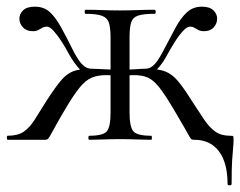

<svg xmlns="http://www.w3.org/2000/svg" viewBox="-22 -415 713 570"><path d="M653.6 131.2Q653.6 68.2 627.9 34.1Q602.2 0 555 0Q549.8 0 547.2 -1.1Q544.6 -2.2 540 -10.4Q535.4 -18.6 524.2 -38.3Q513 -58 490.4 -96Q466.4 -136 450.1 -156.5Q433.8 -177 417.3 -184.5Q400.8 -192 375.6 -192Q358.6 -192 335.2 -189L334.2 -207Q360.2 -208 380.8 -209.5Q401.4 -211 410 -211Q446.2 -211 466.9 -203.5Q487.6 -196 504.9 -176Q522.2 -156 547.2 -116Q568.8 -82.6 584.4 -59.5Q600 -36.4 617.3 -24.2Q634.6 -12 661 -12Q669.2 -12 670.3 -10.5Q671.4 -9 671.4 0Q671.4 10 670.1 23.1Q668.8 36.2 667.2 60.5Q665.6 84.8 665.6 131.2Q665.6 135.2 659.6 135.2Q653.6 135.2 653.6 131.2ZM0.6 0Q-1.6 0 -1.6 -6Q-1.6 -12 0.6 -12Q31 -12 48.4 -24Q65.8 -36 80.5 -59.1Q95.2 -82.2 116.2 -116Q142.2 -156 159 -176Q175.8 -196 195.5 -203.5Q215.2 -211 249 -211Q259.6 -211 273.3 -210.1Q287 -209.2 303.9 -208.6Q320.8 -208 338.8 -207L337.8 -189Q312 -192 294.4 -192Q268.4 -192 250.5 -184.5Q232.6 -177 215.6 -156.5Q198.6 -136 174.6 -96Q152.8 -59.2 142.2 -39.7Q131.6 -20.2 126.7 -11.7Q121.8 -3.2 119 -1.6Q116.2 0 110.8 0ZM249 -194.2Q229 -194.2 213.4 -211Q197.8 -227.8 183 -253.8Q173.6 -272 161.2 -291.2Q148.8 -310.4 137.3 -323.2Q125.8 -336 117.2 -336Q109.8 -336 104.1 -332.8Q98.4 -329.6 92 -326Q85.6 -322.4 75.4 -322.4Q56.8 -322.4 46.2 -333.7Q35.6 -345 35.6 -359.8Q35.6 -373.6 46.7 -384.4Q57.8 -395.2 81.6 -395.2Q108.2 -395.2 125.7 -379.3Q143.2 -363.4 159.9 -333Q176.6 -302.6 198.4 -258.6Q205 -246.6 212.4 -235.6Q219.8 -224.6 229.1 -217.8Q238.4 -211 249 -211ZM243.2 0Q240.4 0 240.4 -6Q240.4 -12 243.2 -12Q283.8 -12 295 -25Q306.2 -38 306.2 -81V-303.4Q306.2 -332.4 301.3 -347.4Q296.4 -362.4 280.5 -368.2Q264.6 -374 231.6 -374Q229.4 -374 229.4 -380Q229.4 -386 231.6 -386Q258.2 -386 283.8 -385Q309.4 -384 333.4 -384Q358.8 -384 384.4 -385Q410 -386 437.2 -386Q440.2 -386 440.2 -380Q440.2 -374 437.2 -374Q404.4 -374 388.4 -368.8Q372.4 -363.6 367.5 -348.6Q362.6 -333.6 362.6 -304.6V-81Q362.6 -38 374.1 -25Q385.6 -12 426.8 -12Q429 -12 429 -6Q429 0 426.8 0Q407.4 0 383.1 -1Q358.8 -2 333.4 -2Q309.4 -2 285.7 -1Q262 0 243.2 0ZM410 -194.2V-211Q420.6 -211 429.6 -217.8Q438.6 -224.6 446 -235.6Q453.4 -246.6 459.8 -258.6Q482.6 -302.6 499.2 -333Q515.8 -363.4 533.8 -379.3Q551.8 -395.2 577.4 -395.2Q600.4 -395.2 611.5 -384.4Q622.6 -373.6 622.6 -359.8Q622.6 -345 612.5 -333.7Q602.4 -322.4 583.6 -322.4Q573.6 -322.4 566.7 -326Q559.8 -329.6 554.6 -332.8Q549.4 -336 542 -336Q533.6 -336 521.5 -323.2Q509.4 -310.4 497.4 -291.2Q485.4 -272 475.2 -253.8Q461.6 -227.8 445.9 -211Q430.2 -194.2 410 -194.2Z"/></svg>

Font: Cormorant Infant Light
Style: Regular
Weight: 300
Designer: Christian Thalmann (Catharsis Fonts)
Foundry: Catharsis Fonts
Version: Version 4.001